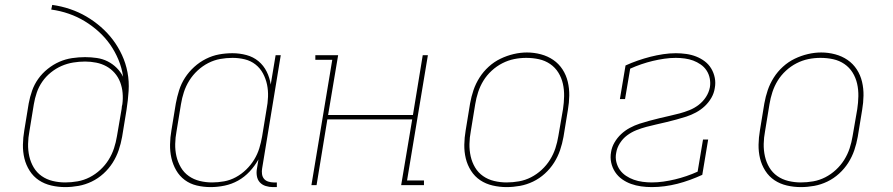

<svg xmlns="http://www.w3.org/2000/svg" viewBox="-20 -755 3640 783"><path d="M246 8Q217 8 189 1.5Q161 -5 138.5 -20Q116 -35 101 -58.5Q86 -82 79.5 -109Q73 -136 73.5 -165Q74 -194 79 -223L97 -333Q102 -360 111 -385.5Q120 -411 136 -433.5Q152 -456 174.5 -474Q197 -492 222 -503Q247 -514 274 -518Q301 -522 327 -522Q351 -522 375 -518.5Q399 -515 419.5 -504.5Q440 -494 456 -478Q472 -462 482 -442Q477 -478 463 -511.5Q449 -545 429 -573.5Q409 -602 382.5 -626Q356 -650 325.5 -668.5Q295 -687 260.5 -699Q226 -711 189 -716L193 -735Q230 -730 265.5 -718Q301 -706 332.5 -687.5Q364 -669 391.5 -645Q419 -621 440.5 -592.5Q462 -564 477.5 -530.5Q493 -497 500 -460Q507 -423 504.5 -384Q502 -345 496 -307L478 -197Q473 -169 464 -142.5Q455 -116 439.5 -91.5Q424 -67 402 -47Q380 -27 354 -14.5Q328 -2 300.5 3Q273 8 246 8ZM246 -11Q271 -11 296.5 -15.5Q322 -20 345.5 -32Q369 -44 389 -62.5Q409 -81 423 -103.5Q437 -126 445 -150.5Q453 -175 457 -200L476 -311L477 -321L479 -330Q482 -353 480 -376Q478 -399 470 -420Q462 -441 447.5 -457.5Q433 -474 414 -484.5Q395 -495 372.5 -499.5Q350 -504 327 -504Q303 -504 278.5 -500Q254 -496 231 -486Q208 -476 187.5 -459.5Q167 -443 152.5 -422Q138 -401 130 -377.5Q122 -354 118 -330L100 -220Q95 -194 94.5 -168Q94 -142 99.5 -117.5Q105 -93 117.5 -72Q130 -51 150 -37Q170 -23 195 -17Q220 -11 246 -11Z M839 8Q810 8 782.5 1.5Q755 -5 733.5 -21Q712 -37 698.5 -60.5Q685 -84 679 -110.5Q673 -137 673.5 -166Q674 -195 679 -223L697 -333Q702 -360 710.5 -387Q719 -414 734.5 -438Q750 -462 772 -482Q794 -502 820 -515Q846 -528 873 -533Q900 -538 928 -538Q957 -538 985 -530.5Q1013 -523 1034 -505.5Q1055 -488 1067.5 -463Q1080 -438 1084 -410L1104 -530H1125L1049 -68Q1047 -57 1048.5 -45.5Q1050 -34 1056.5 -26Q1063 -18 1074 -14.5Q1085 -11 1096 -11H1109V8H1093Q1078 8 1063.5 3.5Q1049 -1 1039.5 -11.5Q1030 -22 1027.5 -37.5Q1025 -53 1028 -68L1034 -105Q1019 -78 998 -55.5Q977 -33 951 -18.5Q925 -4 896 2Q867 8 839 8ZM845 -11Q869 -11 894 -15.5Q919 -20 942 -32.5Q965 -45 984 -63.5Q1003 -82 1016.5 -104Q1030 -126 1037.5 -150.5Q1045 -175 1049 -199L1067 -309Q1072 -334 1073 -360Q1074 -386 1069 -410Q1064 -434 1052.5 -455.5Q1041 -477 1022 -492Q1003 -507 978.5 -513Q954 -519 928 -519Q903 -519 878 -514.5Q853 -510 829.5 -498Q806 -486 786 -467.5Q766 -449 752 -426.5Q738 -404 730 -379.5Q722 -355 718 -330L700 -220Q695 -194 694.5 -168Q694 -142 699.5 -118Q705 -94 717.5 -72.5Q730 -51 750 -37Q770 -23 794.5 -17Q819 -11 845 -11Z M1250 0 1335 -511H1266V-530H1359L1318 -286H1664L1704 -530H1725L1640 -19H1709V0H1616L1661 -268H1315L1271 0Z M2046 8Q2017 8 1989 1.5Q1961 -5 1938.5 -20Q1916 -35 1901 -58.5Q1886 -82 1879.5 -109Q1873 -136 1873.5 -165Q1874 -194 1879 -223L1897 -333Q1902 -361 1911 -387.5Q1920 -414 1935.5 -438.5Q1951 -463 1973 -483Q1995 -503 2021 -515.5Q2047 -528 2074.5 -534.5Q2102 -541 2129 -541Q2158 -541 2186 -533.5Q2214 -526 2236.5 -510.5Q2259 -495 2274 -472Q2289 -449 2295.5 -421.5Q2302 -394 2301.5 -365Q2301 -336 2296 -307L2278 -197Q2273 -169 2264 -142.5Q2255 -116 2239.5 -91.5Q2224 -67 2202 -47Q2180 -27 2154 -14.5Q2128 -2 2100.5 3Q2073 8 2046 8ZM2046 -11Q2071 -11 2096.5 -15.5Q2122 -20 2145.5 -32Q2169 -44 2189 -62.5Q2209 -81 2223 -103.5Q2237 -126 2245 -150.5Q2253 -175 2257 -200L2276 -310Q2280 -336 2280.5 -362.5Q2281 -389 2275.5 -413.5Q2270 -438 2257 -459Q2244 -480 2223.5 -494Q2203 -508 2178 -513.5Q2153 -519 2126 -519Q2101 -519 2076.5 -514Q2052 -509 2028.5 -497Q2005 -485 1985 -466.5Q1965 -448 1951.5 -426Q1938 -404 1930 -379.5Q1922 -355 1918 -330L1900 -220Q1895 -194 1894.5 -168Q1894 -142 1899.5 -117.5Q1905 -93 1917.5 -72Q1930 -51 1950 -37Q1970 -23 1995 -17Q2020 -11 2046 -11Z M2638 8Q2616 8 2594.5 5Q2573 2 2553.5 -5Q2534 -12 2517 -24Q2500 -36 2488.5 -53.5Q2477 -71 2472.5 -92Q2468 -113 2472 -135Q2475 -155 2486 -174Q2497 -193 2513 -208Q2529 -223 2548.5 -233.5Q2568 -244 2588 -250.5Q2608 -257 2628.5 -262.5Q2649 -268 2669.5 -273Q2690 -278 2710.5 -282.5Q2731 -287 2751.5 -292.5Q2772 -298 2792 -306Q2812 -314 2829.5 -327.5Q2847 -341 2859 -359.5Q2871 -378 2875 -399Q2878 -417 2874.5 -435Q2871 -453 2861.5 -467.5Q2852 -482 2837.5 -492Q2823 -502 2807 -508Q2791 -514 2772.5 -516.5Q2754 -519 2736 -519Q2713 -519 2689 -515.5Q2665 -512 2642 -506.5Q2619 -501 2595.5 -493Q2572 -485 2550 -475L2529 -351H2508L2531 -488Q2555 -499 2581 -508Q2607 -517 2632.5 -523.5Q2658 -530 2684.5 -534Q2711 -538 2736 -538Q2757 -538 2778.5 -535Q2800 -532 2819 -524.5Q2838 -517 2854 -505Q2870 -493 2880.5 -475.5Q2891 -458 2895 -437.5Q2899 -417 2895 -396Q2892 -375 2881 -356Q2870 -337 2854 -322Q2838 -307 2818.5 -296.5Q2799 -286 2779 -279.5Q2759 -273 2738.5 -267.5Q2718 -262 2697.5 -257Q2677 -252 2656.5 -247.5Q2636 -243 2615.5 -237.5Q2595 -232 2575 -224Q2555 -216 2537.5 -203Q2520 -190 2508 -171Q2496 -152 2493 -132Q2489 -113 2493.5 -94.5Q2498 -76 2508 -62Q2518 -48 2533 -38Q2548 -28 2565 -22Q2582 -16 2601 -13.5Q2620 -11 2638 -11Q2662 -11 2686 -14.5Q2710 -18 2733 -23.5Q2756 -29 2779.5 -37Q2803 -45 2825 -55L2847 -186H2868L2844 -42Q2820 -31 2794 -21.5Q2768 -12 2742.5 -5.5Q2717 1 2690.5 4.5Q2664 8 2638 8Z M3246 8Q3217 8 3189 1.5Q3161 -5 3138.5 -20Q3116 -35 3101 -58.5Q3086 -82 3079.5 -109Q3073 -136 3073.5 -165Q3074 -194 3079 -223L3097 -333Q3102 -361 3111 -387.5Q3120 -414 3135.5 -438.5Q3151 -463 3173 -483Q3195 -503 3221 -515.5Q3247 -528 3274.5 -534.5Q3302 -541 3329 -541Q3358 -541 3386 -533.5Q3414 -526 3436.5 -510.5Q3459 -495 3474 -472Q3489 -449 3495.5 -421.5Q3502 -394 3501.5 -365Q3501 -336 3496 -307L3478 -197Q3473 -169 3464 -142.5Q3455 -116 3439.5 -91.5Q3424 -67 3402 -47Q3380 -27 3354 -14.5Q3328 -2 3300.5 3Q3273 8 3246 8ZM3246 -11Q3271 -11 3296.5 -15.5Q3322 -20 3345.5 -32Q3369 -44 3389 -62.5Q3409 -81 3423 -103.5Q3437 -126 3445 -150.5Q3453 -175 3457 -200L3476 -310Q3480 -336 3480.5 -362.5Q3481 -389 3475.5 -413.5Q3470 -438 3457 -459Q3444 -480 3423.5 -494Q3403 -508 3378 -513.5Q3353 -519 3326 -519Q3301 -519 3276.5 -514Q3252 -509 3228.5 -497Q3205 -485 3185 -466.5Q3165 -448 3151.5 -426Q3138 -404 3130 -379.5Q3122 -355 3118 -330L3100 -220Q3095 -194 3094.5 -168Q3094 -142 3099.5 -117.5Q3105 -93 3117.5 -72Q3130 -51 3150 -37Q3170 -23 3195 -17Q3220 -11 3246 -11Z"/></svg>

Font: Iosevka Slab Thin Extended
Style: Italic
Weight: 100
Width: 7
Italic angle: -9°
Monospace: yes
Designer: Belleve Invis
Foundry: Belleve Invis
Version: Version 11.1.0; ttfautohint (v1.8.3)